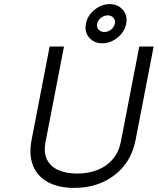

<svg xmlns="http://www.w3.org/2000/svg" viewBox="-20 -907 769 936"><path d="M134 -225 222 -680H292L202 -215Q192 -164 209 -129.5Q226 -95 264 -78Q302 -61 356 -61Q411 -61 455.5 -78.5Q500 -96 529.5 -130.5Q559 -165 569 -215L659 -680H729L641 -225Q620 -116 538.5 -53.5Q457 9 342 9Q266 9 214 -19Q162 -47 141 -99.5Q120 -152 134 -225ZM399 -791Q406 -831 440.5 -859Q475 -887 515 -887Q554 -887 578.5 -859.5Q603 -832 595 -791Q587 -751 553 -723.5Q519 -696 478 -696Q439 -696 415 -723.5Q391 -751 399 -791ZM540 -792Q543 -809 533 -820.5Q523 -832 505 -832Q487 -832 472 -820Q457 -808 454 -792Q450 -774 460.5 -762.5Q471 -751 489 -751Q507 -751 521.5 -762.5Q536 -774 540 -792Z"/></svg>

Font: Teachers[wght] Italic
Style: Regular
Weight: 400
Designer: Alfredo Marco Pradil & Chank Diesel
Version: Version 1.000;Glyphs 3.1.2 (3151)